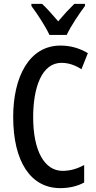

<svg xmlns="http://www.w3.org/2000/svg" viewBox="-20 -960 497 990"><path d="M235 -780H324C345 -825 388 -889 418 -929V-940H363C332 -909 313 -889 280 -850C251 -884 221 -918 197 -940H142V-929C175 -885 215 -823 235 -780ZM297 -636C335 -636 369 -623 400 -603L433 -686C389 -712 343 -725 292 -725C130 -725 48 -563 48 -357C48 -126 139 10 290 10C338 10 379 0 414 -19V-109C380 -91 344 -79 303 -79C209 -79 151 -182 151 -356C151 -508 195 -636 297 -636Z"/></svg>

Font: Noto Sans Arabic UI XCn Md
Style: Regular
Weight: 500
Width: 2
Designer: Monotype Design Team, Nadine Chahine and Nizar Qandah
Foundry: Monotype Imaging Inc.
Version: Version 2.010